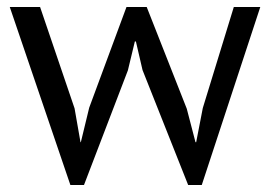

<svg xmlns="http://www.w3.org/2000/svg" viewBox="-20 -520 775 551"><path d="M401 -500 516 -208 541 -112H543L562 -210L651 -500H727L559 11H520L389 -319L370 -401H367L347 -318L221 11H182L8 -500H95L194 -209L211 -112H212L236 -211L343 -500Z"/></svg>

Font: PT Sans
Style: Regular
Weight: 400
Version: Version 2.003W OFL; ttfautohint (v1.6)